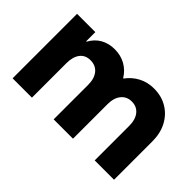

<svg xmlns="http://www.w3.org/2000/svg" viewBox="-76 -781 1053 1053"><g transform="rotate(45 450.0 -254.5)"><path d="M58.3 0V-500H200V-429.2H203.3Q225 -469.2 260.8 -489.2Q296.7 -509.2 342.5 -509.2Q389.2 -509.2 426.2 -488.3Q463.3 -467.5 486.7 -429.2H489.2Q517.5 -467.5 557.5 -488.3Q597.5 -509.2 646.7 -509.2Q705.8 -509.2 750.4 -482.1Q795 -455 820 -407.5Q845 -360 845 -297.5V0H695V-267.5Q695 -316.7 672.5 -344.6Q650 -372.5 610.8 -372.5Q572.5 -372.5 549.6 -344.6Q526.7 -316.7 526.7 -267.5V0H376.7V-267.5Q376.7 -316.7 353.8 -344.6Q330.8 -372.5 290.8 -372.5Q250.8 -372.5 229.6 -344.6Q208.3 -316.7 208.3 -267.5V0Z"/></g></svg>

Font: Funnel Sans ExtraBold
Style: Regular
Weight: 800
Version: Version 1.000; Beta; Release 5; Build 24; ttfautohint (v1.8.